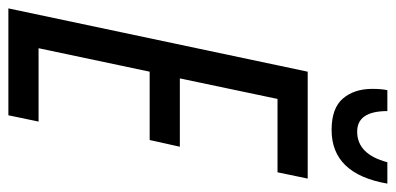

<svg xmlns="http://www.w3.org/2000/svg" viewBox="-263 -681 944 458"><g transform="rotate(90 209.0 -452.0)"><path d="M418 -904H367Q348 -832 294 -832Q245 -832 245 -904H195Q192 -889 192 -868Q192 -825 215 -798Q238 -771 290 -771Q395 -771 418 -904ZM255 0 270 -72H95L151 -337H314L330 -409H167L216 -642H391L406 -714H151L0 0Z"/></g></svg>

Font: Noto Sans Display Condensed
Style: Italic
Weight: 400
Width: 3
Designer: Monotype Design team
Foundry: Monotype Imaging Inc.
Version: 1.000